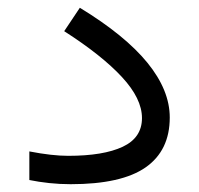

<svg xmlns="http://www.w3.org/2000/svg" viewBox="-20 -473 510 492"><path d="M55.2 -85Q113.3 -73.7 154.8 -73.7Q245.1 -73.7 294.4 -96.9Q343.8 -120.1 343.8 -170.4Q343.8 -220.2 292.5 -275.6Q241.2 -331.1 144.5 -393.1L184.6 -453.1Q300.8 -382.3 357.9 -312Q415 -241.7 415 -171.9Q415 -87.4 353.3 -44.2Q291.5 -1 161.1 -1Q132.8 -1 106 -3.9Q79.1 -6.8 55.2 -11.7Z"/></svg>

Font: Vazir Light
Style: Light
Weight: 300
Designer: Saber Rastikerdar
Foundry: Saber Rastikerdar
Version: Version 30.0.0